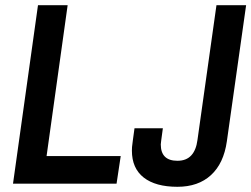

<svg xmlns="http://www.w3.org/2000/svg" viewBox="-20 -706 966 738"><path d="M30 0 126 -686H240L159 -106H444L428 0ZM662 12Q578 12 532.5 -23.5Q487 -59 487 -127Q487 -133 487.5 -141Q488 -149 490.5 -165.5Q493 -182 497 -213H606Q601 -175 599.5 -165Q598 -155 598 -151Q598 -88 662 -88Q696 -88 715 -108.5Q734 -129 739 -168L812 -686H926L852 -163Q840 -78 791 -33Q742 12 662 12Z"/></svg>

Font: Archivo Narrow SemiBold
Style: Italic
Weight: 600
Italic angle: -8°
Designer: Hector Gatti
Foundry: Omnibus-Type
Version: Version 3.002